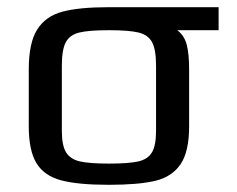

<svg xmlns="http://www.w3.org/2000/svg" viewBox="-20 -504 658 534"><path d="M60 -153V-311Q60 -385 83.5 -422Q107 -459 153.5 -471.5Q200 -484 283 -484H588V-420H473Q493 -405 499.5 -379Q506 -353 506 -311V-153Q506 -82 482 -47Q458 -12 411.5 -1Q365 10 283 10Q197 10 150 -2.5Q103 -15 81.5 -50Q60 -85 60 -153ZM414 -140V-321Q414 -366 403 -386.5Q392 -407 365.5 -413.5Q339 -420 283 -420Q227 -420 200.5 -413.5Q174 -407 163 -386.5Q152 -366 152 -321V-140Q152 -99 164 -80Q176 -61 202.5 -55Q229 -49 283 -49Q338 -49 364.5 -55Q391 -61 402.5 -80Q414 -99 414 -140Z"/></svg>

Font: Play
Style: Regular
Weight: 400
Designer: Jonas Hecksher (Cyrillic expansion: Cyreal)
Foundry: Jonas Hecksher, Playtype, e-types AS
Version: Version 2.101; ttfautohint (v1.5.65-e2d9)